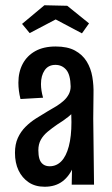

<svg xmlns="http://www.w3.org/2000/svg" viewBox="-20 -703 427 731"><path d="M253 0 255 -102 249 -374Q248 -419 232 -437.5Q216 -456 191 -456Q164 -456 150 -435.5Q136 -415 136 -383Q136 -371 138 -358Q140 -345 144 -331L58 -326Q54 -342 52 -357.5Q50 -373 50 -388Q50 -429 66.5 -460Q83 -491 114.5 -508.5Q146 -526 192 -526Q237 -526 265.5 -510.5Q294 -495 310 -469Q326 -443 331.5 -410.5Q337 -378 336 -345L335 -252L338 0ZM150 8Q114 8 89 -9Q64 -26 50.5 -54.5Q37 -83 37 -121Q37 -154 48 -178Q59 -202 77 -220Q95 -238 117 -252Q139 -266 161 -279Q179 -289 195 -299Q211 -309 223 -320Q235 -331 242 -344.5Q249 -358 249 -374L292 -356Q290 -323 276 -299.5Q262 -276 241.5 -259.5Q221 -243 198 -229Q179 -216 162 -202Q145 -188 135.5 -171Q126 -154 126 -131Q126 -112 130 -98.5Q134 -85 144 -77.5Q154 -70 169 -70Q195 -70 213.5 -89Q232 -108 242 -146Q252 -184 252 -238L289 -296Q289 -225 283 -169Q277 -113 261.5 -73.5Q246 -34 218.5 -13Q191 8 150 8ZM292 -576 192 -629 93 -577 64 -612 149 -683 236 -681 319 -614Z"/></svg>

Font: Truculenta SemiBold
Style: Regular
Weight: 600
Version: Version 1.002